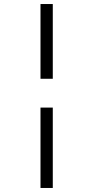

<svg xmlns="http://www.w3.org/2000/svg" viewBox="-20 -823 464 953"><path d="M181 -432V-803H242V-432ZM181 110V-289H242V110Z"/></svg>

Font: Text Regular
Style: Regular
Weight: 400
Designer: Latin by Veronika Burian and Jose Scaglione. Greek by Irene Vlachou. Cyrillic by Vera Evstafieva.
Foundry: TypeTogether
Version: Version 3.002